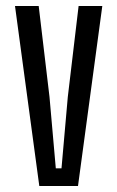

<svg xmlns="http://www.w3.org/2000/svg" viewBox="-20 -620 391 640"><path d="M111 0 30 -600H109L145 -297L166 -59H185L206 -297L242 -600H321L240 0Z"/></svg>

Font: Big Shoulders Display Medium
Style: Regular
Weight: 500
Designer: Patric King
Foundry: XO Type Co
Version: Version 1.000; ttfautohint (v1.8.2)